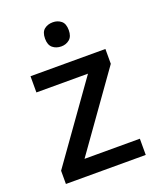

<svg xmlns="http://www.w3.org/2000/svg" viewBox="-139 -828 752 913"><g transform="rotate(-20 237.5 -372.0)"><path d="M439 0H35V-67L313 -457H52V-539H431V-464L159 -82H439ZM239 -744Q263 -744 280.5 -730Q298 -716 298 -683Q298 -651 280.5 -636.5Q263 -622 239 -622Q213 -622 195.5 -636.5Q178 -651 178 -683Q178 -716 195.5 -730Q213 -744 239 -744Z"/></g></svg>

Font: Noto Sans Bengali Medium
Style: Regular
Weight: 500
Designer: Jelle Bosma - Monotype Design Team
Foundry: Monotype Imaging Inc.
Version: Version 2.003; ttfautohint (v1.8.4.7-5d5b)